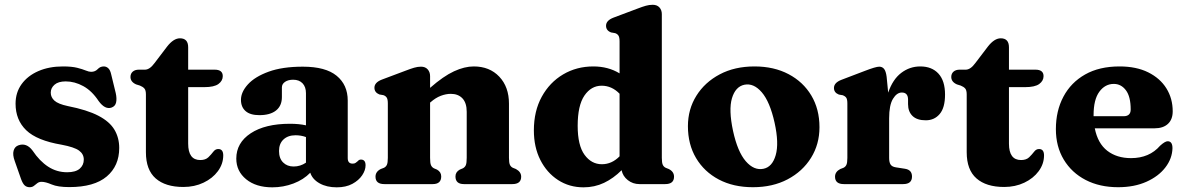

<svg xmlns="http://www.w3.org/2000/svg" viewBox="-20 -769 4948 802"><path d="M254.5 -429Q223.5 -429 207.8 -415.2Q192 -401.5 192 -382Q192 -362.5 207.5 -348.5Q223 -334.5 263 -326Q344 -310 391 -285.5Q438 -261 458 -227.2Q478 -193.5 478 -151Q478 -76 425.8 -31.8Q373.5 12.5 269.5 12.5Q221.5 12.5 195.8 1.5Q170 -9.5 154 -9.5Q143 -9.5 135.8 -3.8Q128.5 2 121.5 7.5Q114.5 13 104 13Q91.5 13 83.2 5.5Q75 -2 68 -21L41.5 -96.5Q32 -122.5 36.8 -139.5Q41.5 -156.5 57 -162Q90.5 -174 116 -140Q145.5 -96 181.2 -72.8Q217 -49.5 260.5 -49.5Q295.5 -49.5 312.8 -64.2Q330 -79 330 -102.5Q330 -125.5 310.2 -140Q290.5 -154.5 237.5 -164.5Q134 -182 89.5 -225Q45 -268 45 -336Q45 -382.5 70.2 -417.5Q95.5 -452.5 140.2 -472Q185 -491.5 243 -491.5Q280 -491.5 302.5 -485.8Q325 -480 338.2 -474.5Q351.5 -469 360.5 -469Q377.5 -469 388 -480.2Q398.5 -491.5 413.5 -491.5Q424 -491.5 432.2 -484Q440.5 -476.5 444.5 -458L463.5 -380Q468.5 -357.5 465 -341.2Q461.5 -325 445.5 -319.5Q418.5 -310.5 392 -347Q364 -389.5 328 -409.2Q292 -429 254.5 -429Z M564.5 -411.5 548.5 -416.5Q525 -427 525 -447.5Q525 -461.5 534.5 -469.8Q544 -478 560 -478H585.5Q605.5 -478 625.5 -505.5L678 -574.5Q705 -609 731.5 -609Q766 -609 766 -571.5V-478H876.5Q910.5 -478 910.5 -451Q910.5 -431.5 892.5 -418.2Q874.5 -405 833.5 -405H766V-169Q766 -100.5 816.5 -100.5Q838.5 -100.5 850.5 -112.2Q862.5 -124 871.2 -135.5Q880 -147 892.5 -146.5Q913 -146 912.5 -118.5Q912 -83.5 890 -53.8Q868 -24 830.2 -6Q792.5 12 746 12Q671 12 630.2 -23.8Q589.5 -59.5 589.5 -133V-374.5Q589.5 -392 583.2 -399.2Q577 -406.5 564.5 -411.5Z M967 -106.5Q967 -172.5 1027.2 -212.2Q1087.5 -252 1191.5 -252Q1229 -252 1258 -245.5V-380Q1258 -406 1243.8 -421Q1229.5 -436 1204.5 -436Q1183.5 -436 1170.5 -427Q1157.5 -418 1157.5 -404V-363.5Q1157.5 -327 1133 -307.5Q1108.5 -288 1063.5 -288Q1025 -288 1005.8 -305Q986.5 -322 986.5 -352Q986.5 -384.5 1015.5 -416.5Q1044.5 -448.5 1102 -469.5Q1159.5 -490.5 1245 -490.5Q1340 -490.5 1386.2 -452.5Q1432.5 -414.5 1432.5 -349V-108.5Q1432.5 -85.5 1453 -85.5Q1461 -85.5 1465.5 -88.8Q1470 -92 1474 -95.5Q1476.5 -98.5 1479.8 -100.5Q1483 -102.5 1487.5 -102.5Q1507 -102.5 1507 -78.5Q1507 -58 1492.8 -36.8Q1478.5 -15.5 1451.8 -1Q1425 13.5 1386.5 13.5Q1344.5 13.5 1314.8 -3.2Q1285 -20 1276 -47.5Q1248 -18.5 1205.8 -2.5Q1163.5 13.5 1117.5 13.5Q1049.5 13.5 1008.2 -20.2Q967 -54 967 -106.5ZM1145.5 -138.5Q1145.5 -107.5 1162.5 -90.5Q1179.5 -73.5 1206.5 -73.5Q1234.5 -73.5 1258 -89.5V-196.5Q1237.5 -204 1214.5 -204Q1183 -204 1164.2 -186.5Q1145.5 -169 1145.5 -138.5Z M1776.5 -451V-402Q1832.5 -451 1876.5 -471.2Q1920.5 -491.5 1959 -491.5Q2025 -491.5 2065.5 -448.8Q2106 -406 2106 -336V-110Q2106 -89 2110 -80.5Q2114 -72 2122.5 -68L2135 -63Q2157 -51 2157 -31Q2157 0 2120 0H1918Q1882.5 0 1882.5 -32Q1882.5 -50.5 1900.5 -60.5L1913.5 -66Q1922 -70.5 1925.8 -79.2Q1929.5 -88 1929.5 -110V-302Q1929.5 -339 1911.8 -358Q1894 -377 1863 -377Q1843 -377 1821.2 -368.8Q1799.5 -360.5 1778.5 -342L1776.5 -340.5V-109.5Q1776.5 -88 1780.2 -79.2Q1784 -70.5 1792.5 -66L1805.5 -60.5Q1823 -50.5 1823 -32Q1823 0 1787.5 0H1585.5Q1548.5 0 1548.5 -31Q1548.5 -52 1570.5 -63L1583.5 -68Q1592 -72 1596 -80.5Q1600 -89 1600 -109.5V-337Q1600 -354.5 1595.2 -361.5Q1590.5 -368.5 1581.5 -371.5L1564.5 -374.5Q1544 -383 1544 -402.5Q1544 -424.5 1575 -436.5L1673.5 -473.5Q1695.5 -482 1710 -486.2Q1724.5 -490.5 1738.5 -490.5Q1756.5 -490.5 1766.5 -479.2Q1776.5 -468 1776.5 -451Z M2210 -224.5Q2210 -305 2243 -365Q2276 -425 2332.2 -458.2Q2388.5 -491.5 2458.5 -491.5Q2520.5 -491.5 2568 -462.5V-596Q2568 -613.5 2563.2 -620.5Q2558.5 -627.5 2549.5 -630.5L2532.5 -633.5Q2511.5 -641.5 2511.5 -661.5Q2511.5 -683.5 2543 -695.5L2641.5 -732.5Q2663.5 -741 2677.8 -745Q2692 -749 2706.5 -749Q2724.5 -749 2734.5 -738Q2744.5 -727 2744.5 -710V-109.5Q2744.5 -89 2748.5 -80.5Q2752.5 -72 2761 -68L2773.5 -63Q2795.5 -52 2795.5 -31Q2795.5 0 2758.5 0H2651Q2623.5 0 2602.5 -16.5Q2581.5 -33 2576.5 -58Q2542.5 -24 2503 -5.2Q2463.5 13.5 2417.5 13.5Q2358 13.5 2311 -17Q2264 -47.5 2237 -101Q2210 -154.5 2210 -224.5ZM2393 -243.5Q2393 -161.5 2421.8 -122.2Q2450.5 -83 2494 -83Q2535.5 -83 2568 -116V-377.5Q2535.5 -411 2493 -411Q2449.5 -411 2421.2 -369.8Q2393 -328.5 2393 -243.5Z M3131.5 -491.5Q3213 -491.5 3274 -459.2Q3335 -427 3369 -370Q3403 -313 3403 -237.5Q3403 -166.5 3367.8 -109.8Q3332.5 -53 3270 -20Q3207.5 13 3125 13Q3043.5 13 2982.5 -19.2Q2921.5 -51.5 2887.5 -108.8Q2853.5 -166 2853.5 -242Q2853.5 -312.5 2888.8 -369Q2924 -425.5 2986.5 -458.5Q3049 -491.5 3131.5 -491.5ZM3169 -64Q3206 -71.5 3220.2 -121Q3234.5 -170.5 3215.5 -256.5Q3196 -344 3162 -383.5Q3128 -423 3089 -415Q3052 -407 3037.5 -358.8Q3023 -310.5 3042 -222Q3061 -135 3095.2 -95.5Q3129.5 -56 3169 -64Z M3683.5 -448.5 3690 -382Q3709 -437.5 3744.5 -464.5Q3780 -491.5 3824 -491.5Q3872.5 -491.5 3900 -461.5Q3927.5 -431.5 3927.5 -374Q3927.5 -319 3905.2 -292.8Q3883 -266.5 3847 -266.5Q3810.5 -266.5 3791.8 -284.5Q3773 -302.5 3773 -334V-354Q3772.5 -382.5 3747 -382.5Q3726 -382.5 3710 -356.2Q3694 -330 3694 -274.5V-109.5Q3694 -91 3700 -81.8Q3706 -72.5 3722 -70L3760.5 -64Q3789.5 -59.5 3789.5 -31.5Q3789.5 0 3752.5 0H3505Q3468 0 3468 -31Q3468 -51.5 3490 -63L3503 -68Q3511.5 -72 3515.5 -80.5Q3519.5 -89 3519.5 -109.5V-336.5Q3519.5 -354 3514.8 -360.8Q3510 -367.5 3501 -371L3484 -374Q3463.5 -382 3463.5 -401.5Q3463.5 -423.5 3494.5 -435.5L3591.5 -472.5Q3638 -490.5 3652.5 -490.5Q3665.5 -490.5 3673 -481Q3680.5 -471.5 3683.5 -448.5Z M3993 -411.5 3977 -416.5Q3953.5 -427 3953.5 -447.5Q3953.5 -461.5 3963 -469.8Q3972.5 -478 3988.5 -478H4014Q4034 -478 4054 -505.5L4106.5 -574.5Q4133.5 -609 4160 -609Q4194.5 -609 4194.5 -571.5V-478H4305Q4339 -478 4339 -451Q4339 -431.5 4321 -418.2Q4303 -405 4262 -405H4194.5V-169Q4194.5 -100.5 4245 -100.5Q4267 -100.5 4279 -112.2Q4291 -124 4299.8 -135.5Q4308.5 -147 4321 -146.5Q4341.5 -146 4341 -118.5Q4340.5 -83.5 4318.5 -53.8Q4296.5 -24 4258.8 -6Q4221 12 4174.5 12Q4099.5 12 4058.8 -23.8Q4018 -59.5 4018 -133V-374.5Q4018 -392 4011.8 -399.2Q4005.5 -406.5 3993 -411.5Z M4878.5 -304Q4878.5 -270 4858.5 -251.5Q4838.5 -233 4802.5 -233H4553Q4565.5 -170 4605.2 -139.2Q4645 -108.5 4704.5 -108.5Q4781 -108.5 4826 -160.5Q4847 -179.5 4858 -179Q4877.5 -178.5 4877.5 -150Q4876.5 -107 4848 -69.8Q4819.5 -32.5 4768.8 -9.8Q4718 13 4650.5 13Q4573.5 13 4515 -17.2Q4456.5 -47.5 4423.5 -102.2Q4390.5 -157 4390.5 -229.5Q4390.5 -306 4422 -365.2Q4453.5 -424.5 4512.8 -458Q4572 -491.5 4656.5 -491.5Q4726.5 -491.5 4776.2 -466.8Q4826 -442 4852.2 -399.8Q4878.5 -357.5 4878.5 -304ZM4548 -288.5Q4548 -286 4548 -283.5H4673Q4703 -283.5 4703 -311.5Q4703 -365.5 4683 -392Q4663 -418.5 4632.5 -418.5Q4596 -418.5 4572 -385.8Q4548 -353 4548 -288.5Z"/></svg>

Font: Fraunces 9pt S050
Style: Bold
Weight: 700
Version: Version 1.000; ttfautohint (v1.8.3)